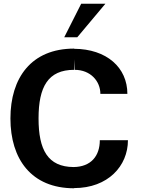

<svg xmlns="http://www.w3.org/2000/svg" viewBox="-20 -997 767 1031"><path d="M378 13C560 13 667 -106 667 -244H516C516 -160 469 -101 375 -100C237 -101 187 -192 187 -361C187 -531 238 -622 378 -622V-679L381 -622C466 -622 519 -561 519 -493H664C664 -634 553 -734 378 -735V-736C148 -736 36 -579 36 -361C36 -143 148 14 378 14ZM546 -977H416L325 -797H395Z"/></svg>

Font: Perun
Style: Bold
Weight: 700
Foundry: Copyright (c) Stefan Peev, Context Ltd, 2016
Version: Version 1.089